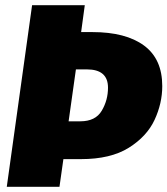

<svg xmlns="http://www.w3.org/2000/svg" viewBox="-20 -716 642 736"><path d="M602 -386Q602 -320 572.5 -256.5Q543 -193 473.5 -149.5Q404 -106 290 -106H223L208 0H6L103 -696H305L291 -593H334Q462 -593 532 -541.5Q602 -490 602 -386ZM394 -380Q394 -450 313 -450H271L243 -251H288Q346 -251 370 -291.5Q394 -332 394 -380Z"/></svg>

Font: FiraGO Heavy
Style: Italic
Weight: 900
Italic angle: -8°
Designer: bBox Type GmbH
Foundry: bBox Type GmbH
Version: Version 1.001